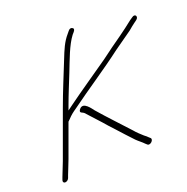

<svg xmlns="http://www.w3.org/2000/svg" viewBox="-117 -716 840 861"><g transform="rotate(-20 303.0 -285.5)"><path d="M226 -251.5C219.3 -243.2 219.7 -237.3 227.2 -234C235.4 -230.4 238.7 -228.3 244.4 -221C269.2 -193.1 294.3 -167.3 319.2 -138L345 -110C367.5 -85.7 388.7 -61 411.3 -38C422.6 -26.6 437.6 -16.1 447.8 -5L454.6 1C465.4 11.7 489.4 -10.3 478.6 -21L471.8 -27C467.5 -31.7 461.7 -36.7 454.3 -42L434.8 -60C428.4 -66 422.1 -72.7 416.1 -80C373.4 -127 326.8 -175.4 285.7 -223C277.8 -232.2 248.5 -279.5 226 -251.5ZM46.7 9 42.4 21C39.6 28.7 43.2 35 50.8 35C58.3 35 66.6 28.7 69.4 21L73.7 9C80.9 -10.6 91.8 -35.1 100.1 -58L157.6 -216L166.9 -225C180.9 -240.2 191.7 -248.5 210 -261C294 -322.6 385.5 -381.4 469 -445C499.7 -467.5 527.1 -485.4 555.2 -506C566.8 -516 576.7 -524 584.9 -530L598.5 -540C614.9 -552 603 -571.4 586.1 -558L572.8 -549C552.7 -533.1 528.5 -514.2 505.3 -498C473.2 -475.6 436.6 -449.2 403.3 -424C336.9 -377.1 262.6 -327.5 197.9 -280L174.7 -263L182.4 -284C199.4 -330.8 217.9 -374.5 235.9 -420C257.7 -475.1 279.4 -537.7 308.6 -576L317.3 -586C324.4 -594.7 324.5 -600.8 317.5 -604.5C310.5 -608.2 303.9 -606 297.7 -598L288.7 -587C263.8 -558.2 251.4 -527.4 233.8 -483C207.7 -417.3 180.1 -351.9 155.4 -284L73.1 -58C64.9 -35.5 53.9 -10.8 46.7 9Z"/></g></svg>

Font: Take Off
Style: Drunk
Weight: 400
Foundry: Cannot Into Space Fonts
Version: Version 0.89